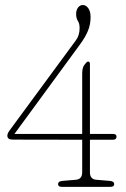

<svg xmlns="http://www.w3.org/2000/svg" viewBox="-20 -724 488 744"><path d="M298.5 -438Q298.5 -461 306 -471L310.5 -477Q317 -485.5 321.5 -485.5Q328.5 -485.5 328.5 -475.5V-205H418Q431.5 -205 431.5 -194.5Q431.5 -182.5 417.5 -182.5H328.5V-56.5Q328.5 -30 352 -27.5L406 -23Q422.5 -21.5 422.5 -10.5Q422.5 0 408 0H219Q205 0 205 -10.5Q205 -21.5 221.5 -23L275 -27.5Q298.5 -30 298.5 -56.5V-182.5L28.5 -183Q8.5 -183 8.5 -198.5Q8.5 -204.5 11.8 -210.2Q15 -216 21.5 -224.5L273.5 -567Q288.5 -586.5 288.5 -615Q288.5 -632.5 281.8 -642.8Q275 -653 275 -670Q275 -684.5 282.2 -694.5Q289.5 -704.5 301 -704.5Q313.5 -704.5 322.2 -692Q331 -679.5 331 -658Q331 -629.5 321 -605Q311 -580.5 290.5 -552.5L36 -205H298.5Z"/></svg>

Font: Fraunces 144pt SuperSoft Thin
Style: Regular
Weight: 100
Version: Version 1.000;[0bf87f6ff]